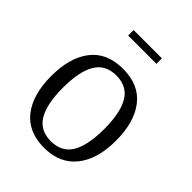

<svg xmlns="http://www.w3.org/2000/svg" viewBox="-196 -778 893 893"><g transform="rotate(45 250.5 -331.0)"><path d="M157 -636V-672H343V-636ZM250 10Q145 10 91 -59Q37 -128 37 -250Q37 -372 91 -441Q145 -510 250 -510Q355 -510 409 -441Q463 -372 463 -250Q463 -128 407.5 -59Q352 10 250 10ZM250 -34Q321 -34 353.5 -88Q386 -142 386 -250Q386 -357 353.5 -411.5Q321 -466 250 -466Q179 -466 146.5 -411.5Q114 -357 114 -250Q114 -143 146.5 -88.5Q179 -34 250 -34Z"/></g></svg>

Font: Arsenal SC
Style: Regular
Weight: 400
Designer: Andrij Shevchenko
Foundry: Stairsfor
Version: Version 2.001; ttfautohint (v1.8.4.7-5d5b)